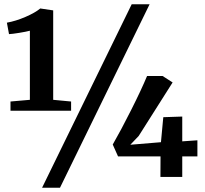

<svg xmlns="http://www.w3.org/2000/svg" viewBox="-20 -835 967 906"><path d="M121 -690Q104.5 -685.5 70.8 -680Q37 -674.5 22.5 -674L12.5 -728Q54.5 -735.5 100.2 -755.2Q146 -775 170 -795L231 -786V-364L315.5 -356V-312.5H29.5V-356L121 -364ZM178.5 51 601.5 -815H686L263 51ZM737 0 737.5 -97H537L512 -153Q549 -217 598.5 -315.2Q648 -413.5 674 -476.5H747L794.5 -446L634.5 -193.5L595 -152L739.5 -164L750.5 -282L840 -285V-168L911.5 -173V-97H840V0Z"/></svg>

Font: Merriweather Text
Style: Bold
Weight: 700
Designer: Eben Sorkin
Foundry: Eben Sorkin
Version: Version 2.100